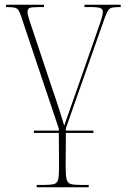

<svg xmlns="http://www.w3.org/2000/svg" viewBox="-20 -556 538 816"><path d="M124 9V-1H230V-9L70 -486Q64 -504 58.5 -512.5Q53 -521 41.5 -523.5Q30 -526 6 -526V-536H167V-526H150Q119 -526 108 -523Q97 -520 97 -505Q97 -494 106 -466.5Q115 -439 123 -416L199 -188Q220 -128 232 -89.5Q244 -51 253 -22Q264 -54 279 -96.5Q294 -139 320 -213L377 -376Q396 -430 406.5 -461Q417 -492 417 -505Q417 -517 407 -521.5Q397 -526 363 -526H339V-536H493V-526H489Q467 -526 456 -523.5Q445 -521 438.5 -510Q432 -499 423 -474L260 -11V-1H377V9H260L259 153Q259 189 263 205.5Q267 222 280.5 226Q294 230 325 230H357V240H136V230H165Q196 230 210 226Q224 222 227.5 205.5Q231 189 231 153L230 9Z"/></svg>

Font: Noto Serif Display SemiCondensed Thin
Style: Regular
Weight: 100
Width: 4
Designer: Monotype Design Team
Foundry: Monotype Imaging Inc.
Version: Version 2.009